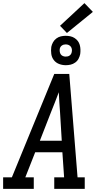

<svg xmlns="http://www.w3.org/2000/svg" viewBox="-30 -1208 650 1228"><path d="M186 0H-10V-74H46L317 -735H413L466 -74H512V0H317V-74H380L369 -234H195L132 -74H186ZM225 -308H365L354 -490Q351 -522 349.5 -554Q348 -586 346 -618Q334 -586 321.5 -554Q309 -522 296 -490ZM391 -791Q368 -791 347.5 -799Q327 -807 314 -824Q301 -841 298 -863Q295 -885 298 -908Q301 -923 309 -937.5Q317 -952 330.5 -962Q344 -972 359.5 -975.5Q375 -979 390 -979Q405 -979 419.5 -976Q434 -973 446.5 -965Q459 -957 467.5 -946Q476 -935 480 -921Q484 -907 484.5 -892Q485 -877 483 -862Q480 -847 472.5 -832.5Q465 -818 451 -808Q437 -798 421.5 -794.5Q406 -791 391 -791ZM390 -846Q397 -846 403.5 -847.5Q410 -849 415.5 -853Q421 -857 424.5 -863Q428 -869 429 -876Q431 -885 429.5 -894Q428 -903 422.5 -910Q417 -917 408.5 -920.5Q400 -924 391 -924Q384 -924 378 -922.5Q372 -921 366 -917Q360 -913 356.5 -907Q353 -901 352 -894Q351 -885 352.5 -876Q354 -867 359 -860Q364 -853 372.5 -849.5Q381 -846 390 -846ZM398 -997 354 -1043 510 -1188 564 -1132Z"/></svg>

Font: Iosevka HT Extended
Style: Italic
Weight: 400
Width: 7
Italic angle: -9°
Monospace: yes
Designer: Belleve Invis
Foundry: Belleve Invis
Version: Version 32.3.0; ttfautohint (v1.8.4)